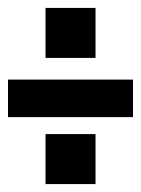

<svg xmlns="http://www.w3.org/2000/svg" viewBox="-20 -574 352 480"><path d="M93.8 -238.8H218.8V-113.8H93.8ZM93.8 -554.2H218.8V-429.2H93.8ZM0 -375H312.5V-281.2H0Z"/></svg>

Font: Oswald
Style: Book
Weight: 400
Designer: vernon adams
Foundry: vernon adams
Version: Version 1.000